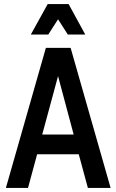

<svg xmlns="http://www.w3.org/2000/svg" viewBox="-20 -926 574 946"><path d="M9 0 206 -690H328L525 0H413L368 -166H163L118 0ZM188 -263H343L266 -551ZM132 -756 215 -906H318L400 -756H314L266 -831L218 -756Z"/></svg>

Font: Radio Canada Condensed Medium
Style: Regular
Weight: 500
Width: 3
Designer: Charles Daoud, Etienne Aubert Bonn, Alexandre Saumier Demers, Jacques Le Bailly
Foundry: Radio-Canada
Version: Version 2.104; ttfautohint (v1.8.4.7-5d5b);gftools[0.9.28.de